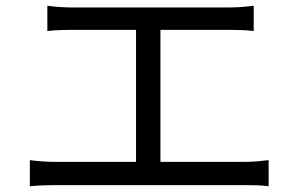

<svg xmlns="http://www.w3.org/2000/svg" viewBox="-20 -689 1040 669"><path d="M84 -131V-40C115 -43 145 -44 172 -44H833C853 -44 889 -44 916 -40V-131C890 -128 863 -125 833 -125H539V-585H779C807 -585 839 -584 864 -581V-669C840 -666 809 -663 779 -663H229C209 -663 171 -665 145 -669V-581C170 -584 210 -585 229 -585H454V-125H172C145 -125 114 -127 84 -131Z"/></svg>

Font: Source Han Sans JP
Style: Regular
Weight: 400
Designer: Ryoko NISHIZUKA 西塚涼子 (kana, bopomofo & ideographs); Paul D. Hunt (Latin, Greek & Cyrillic); Sandoll Communications 산돌커뮤니
Foundry: Adobe
Version: Version 2.004;hotconv 1.0.118;makeotfexe 2.5.65603